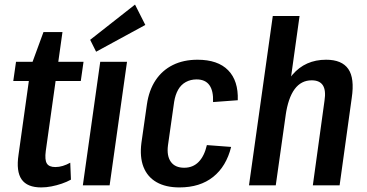

<svg xmlns="http://www.w3.org/2000/svg" viewBox="-20 -810 1602 839"><path d="M160 9Q99 9 74.5 -26Q50 -61 61 -134L115 -520L170 -670H253L180 -150Q175 -112 184.5 -96Q194 -80 222 -80Q238 -80 254.5 -85Q271 -90 287 -99L290 -25Q272 -15 250 -7.5Q228 0 205 4.5Q182 9 160 9ZM50 -540H345L333 -456H38Z M535 -540 459 0H342L418 -540ZM615 -701 400 -584 374 -636 570 -790Z M764 9Q704 9 664 -14Q624 -37 607 -80.5Q590 -124 598 -186L622 -354Q631 -416 660 -459.5Q689 -503 735.5 -526Q782 -549 843 -549Q932 -549 977 -503Q1022 -457 1019 -372L911 -364Q913 -413 895 -438Q877 -463 839 -463Q813 -463 792 -451.5Q771 -440 758.5 -418Q746 -396 741 -365L714 -175Q708 -129 726.5 -103Q745 -77 785 -77Q823 -77 848 -102.5Q873 -128 884 -176L990 -168Q969 -83 911.5 -37Q854 9 764 9Z M1398 -370Q1405 -415 1391 -437Q1377 -459 1342 -459Q1296 -459 1267.5 -420.5Q1239 -382 1228 -305L1176 -236L1184 -289Q1202 -418 1258 -483.5Q1314 -549 1405 -549Q1474 -549 1502 -508.5Q1530 -468 1517 -382L1464 0H1347ZM1172 -740H1289L1238 -375L1185 0H1068Z"/></svg>

Font: Pathway Extreme Condensed SemiBold
Style: Italic
Weight: 600
Width: 3
Italic angle: -8°
Version: Version 1.001;gftools[0.9.26]